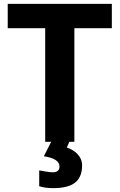

<svg xmlns="http://www.w3.org/2000/svg" viewBox="-20 -734 619 994"><path d="M365 0V-588H559V-714H20V-588H214V0ZM326 30 339 0H245L207 75C261 83 288 101 288 128C288 148 276 158 253 158C237 158 196 151 183 148V230C205 237 229 240 254 240C348 240 405 211 405 122C405 74 366 43 326 30Z"/></svg>

Font: Passageway
Style: Regular
Weight: 700
Foundry: Ascender Corporation
Version: Version 1.11